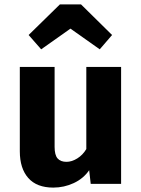

<svg xmlns="http://www.w3.org/2000/svg" viewBox="-20 -835 640 872"><path d="M228 -168Q228 -131 241.5 -115.5Q255 -100 282 -100Q306 -100 331 -115.5Q356 -131 372 -158V-531H530V0H392L385 -62Q359 -24 315 -3.5Q271 17 222 17Q147 17 108.5 -26.5Q70 -70 70 -148V-531H228ZM110 -676 252 -815H348L489 -676L433 -611L300 -705L167 -611Z"/></svg>

Font: Fira Mono
Style: Bold
Weight: 700
Monospace: yes
Designer: Carrois Corporate & Edenspiekermann AG
Foundry: Carrois Corporate GbR & Edenspiekermann AG
Version: Version 3.206